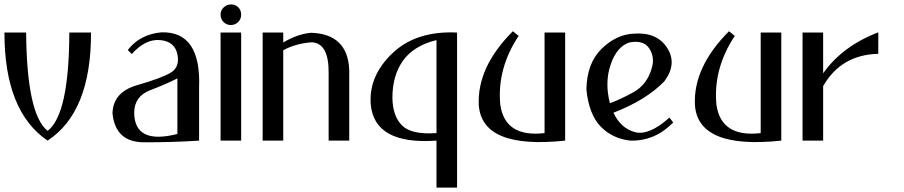

<svg xmlns="http://www.w3.org/2000/svg" viewBox="-20 -635 4083 867"><path d="M195 0C326.3 -86 391.7 -248.7 391 -488H293C292.3 -241.3 259.7 -93.3 195 -44C132.3 -94 100 -242 98 -488H0C0 -250.7 65 -88 195 0Z M557 -409C593 -456.3 643.7 -483 709 -489C829 -492.3 885.7 -409 879 -239V0C798.3 5.3 715.2 7.8 629.5 7.5C543.8 7.2 496.7 -36.3 488 -123C489.3 -187 526.5 -229.5 599.5 -250.5C672.5 -271.5 723 -290.3 751 -307C779 -323.7 789 -351.3 781 -390C773 -428.7 747 -450 703 -454C659 -458 616.3 -437 575 -391ZM781 -30V-281C747 -263.7 706 -245.8 658 -227.5C610 -209.2 586 -175 586 -125C587.3 -29 652.3 2.7 781 -30Z M976 0V-488H1069V0ZM976 -569C976 -555.7 980.5 -544.5 989.5 -535.5C998.5 -526.5 1009.3 -522 1022 -522C1035.3 -522 1046.5 -526.5 1055.5 -535.5C1064.5 -544.5 1069 -555.7 1069 -569C1069 -582.3 1064.7 -593.3 1056 -602C1047.3 -610.7 1036.7 -615 1024 -615C1010.7 -615 999.3 -610.5 990 -601.5C980.7 -592.5 976 -581.7 976 -569Z M1259 -443C1301 -468.3 1342.7 -483 1384 -487C1494.7 -483.7 1552.3 -428 1557 -320V0H1464V-306C1464.7 -396.7 1438.7 -442.7 1386 -444C1337.3 -440 1295 -428 1259 -408V0H1166V-488H1259Z M2044 212V-488C1921.3 -494 1824.2 -463 1752.5 -395C1680.8 -327 1648 -250.3 1654 -165C1664.7 -41.7 1763.7 13.3 1951 0V212ZM1752 -193C1752 -261 1768.2 -317.3 1800.5 -362C1832.8 -406.7 1883 -437.3 1951 -454V-34C1875.7 -28.7 1823.8 -40.2 1795.5 -68.5C1767.2 -96.8 1752.7 -138.3 1752 -193Z M2142 -161C2136.7 -275 2188 -386 2296 -494L2322 -473C2256.7 -374.3 2229 -271 2239 -163C2253 -63 2319.7 -20 2439 -34V-488H2532V0C2281.3 26.7 2151.3 -27 2142 -161Z M2697 -415C2741.7 -458.3 2790 -481 2842 -483C2911.3 -488.3 2961.5 -467 2992.5 -419C3023.5 -371 3019.3 -320.7 2980 -268C2925.3 -211.3 2848.7 -164 2750 -126C2772 -79.3 2804.2 -50.2 2846.5 -38.5C2888.8 -26.8 2941 -48.7 3003 -104L3020 -82C2964.7 -25.3 2900 2 2826 0C2772 -6 2727.3 -27.3 2692 -64C2656.7 -100.7 2635.3 -156.3 2628 -231C2629.3 -310.3 2652.3 -371.7 2697 -415ZM2912 -416C2894.7 -442.7 2864.3 -451.7 2821 -443C2783.7 -430.3 2755.8 -397.2 2737.5 -343.5C2719.2 -289.8 2718 -231.7 2734 -169C2761.3 -178.3 2796.2 -194.5 2838.5 -217.5C2880.8 -240.5 2909 -277 2923 -327C2933 -359.7 2929.3 -389.3 2912 -416Z M3118 -161C3112.7 -275 3164 -386 3272 -494L3298 -473C3232.7 -374.3 3205 -271 3215 -163C3229 -63 3295.7 -20 3415 -34V-488H3508V0C3257.3 26.7 3127.3 -27 3118 -161Z M3604 -488H3697V-304C3755 -386 3838 -447.7 3946 -489V-392C3834 -389.3 3751 -340.7 3697 -246V0H3604Z"/></svg>

Font: Neocyr
Style: Regular
Weight: 400
Designer: Viktar Palstsiuk <vipals@gmail.com>
Version: 1.00